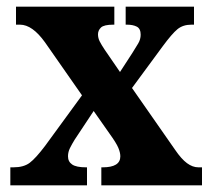

<svg xmlns="http://www.w3.org/2000/svg" viewBox="-20 -556 633 576"><path d="M11 0V-54H20Q51 -54 69 -67.5Q87 -81 115 -118L226 -270L115 -429Q77 -482 40 -482H28V-536H323V-482H320Q292 -482 283 -473.5Q274 -465 274 -453Q274 -442 279 -432Q284 -422 294 -407L340 -340L377 -397Q387 -413 394.5 -425.5Q402 -438 402 -452Q402 -470 390.5 -476Q379 -482 361 -482H357V-536H562V-482H554Q529 -482 512.5 -468.5Q496 -455 468 -417L376 -292L505 -107Q524 -79 541 -66.5Q558 -54 575 -54H586V0H284V-54H288Q341 -54 341 -87Q341 -98 335 -112.5Q329 -127 308 -156L261 -223L204 -137Q196 -124 190 -112Q184 -100 184 -87Q184 -71 196.5 -62.5Q209 -54 238 -54H241V0Z"/></svg>

Font: Noto Serif Thai Condensed ExtraBold
Style: Regular
Weight: 800
Width: 3
Designer: Monotype Design Team
Foundry: Monotype Imaging Inc.
Version: Version 2.002; ttfautohint (v1.8.4.7-5d5b)